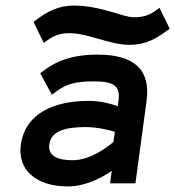

<svg xmlns="http://www.w3.org/2000/svg" viewBox="-20 -658 629 689"><path d="M244.3 -638C188.3 -638 147.1 -615 109.2 -586L100.3 -579L137.1 -504L149.4 -513C173.7 -530 193.9 -539 228.9 -539C295.9 -539 374.2 -497 445.2 -497C502.2 -497 540.2 -519 579.1 -548L589 -555L552.2 -630L540 -621C516.7 -604 495.6 -596 460.6 -596C419.6 -596 343.3 -638 244.3 -638ZM124.4 -395 166 -318 178.2 -327C218.4 -358 253.5 -366 317.5 -366C389.5 -366 412.2 -349 405.3 -298L402.5 -277C380.5 -285 342 -296 298 -296C175 -296 70.1 -252 54.7 -138C42.2 -46 112.5 11 223.5 11C288.5 11 348 -22 381.1 -45L375 0H466L506 -296C521.2 -408 461.5 -462 330.5 -462C238.5 -462 181.4 -439 133.4 -402ZM156.9 -140C163.4 -188 215.3 -202 286.3 -202C329.3 -202 372.8 -191 392 -185L387.2 -149C372.4 -136 308.2 -83 240.2 -83C182.2 -83 151.7 -101 156.9 -140Z"/></svg>

Font: Charger
Style: ExBdIt
Weight: 400
Designer: Jasper
Foundry: Cannot Into Space Fonts
Version: Version 0.99